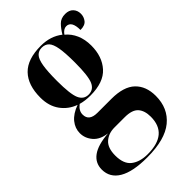

<svg xmlns="http://www.w3.org/2000/svg" viewBox="-244 -657 977 977"><g transform="rotate(-45 244.5 -169.0)"><path d="M207 237Q104 237 52 206Q0 175 0 117Q0 70 37.5 42.5Q75 15 153 9Q103 3 77.5 -26.5Q52 -56 52 -93Q52 -128 75.5 -157Q99 -186 146 -203Q98 -220 68 -261Q38 -302 38 -363Q38 -453 84 -500.5Q130 -548 226 -548Q296 -548 344 -510Q360 -537 378.5 -556Q397 -575 428 -575Q456 -575 471 -559Q486 -543 486 -519Q486 -497 472.5 -479.5Q459 -462 426 -462Q426 -527 388 -527Q368 -527 351 -503Q379 -480 394 -445.5Q409 -411 409 -367Q409 -288 365 -239Q321 -190 226 -190Q188 -190 157 -199Q129 -178 129 -150Q129 -103 189 -103H289Q377 -103 418.5 -63.5Q460 -24 460 46Q460 135 398 186Q336 237 207 237ZM223 -200Q259 -200 274 -234.5Q289 -269 289 -364Q289 -433 282.5 -470.5Q276 -508 261.5 -523Q247 -538 223 -538Q200 -538 185.5 -523Q171 -508 164.5 -469.5Q158 -431 158 -363Q158 -268 173 -234Q188 -200 223 -200ZM221 227Q367 227 367 103Q367 59 345.5 35Q324 11 271 11H197Q155 11 127 35.5Q99 60 99 115Q99 176 132.5 201.5Q166 227 221 227Z"/></g></svg>

Font: Noto Serif Display Condensed
Style: Bold
Weight: 700
Width: 3
Designer: Monotype Design Team
Foundry: Monotype Imaging Inc.
Version: Version 2.009